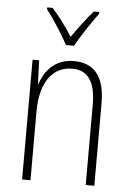

<svg xmlns="http://www.w3.org/2000/svg" viewBox="-54 -898 575 845"><g transform="rotate(5 233.5 -475.0)"><path d="M217 -699H252C277 -744 319 -807 350 -849V-857H326C291 -816 263 -779 234 -737C208 -778 173 -825 144 -857H120V-849C148 -813 192 -746 217 -699ZM258 -632C175 -632 130 -577 111 -518H109L105 -622H76V-93H113V-395C113 -532 171 -598 254 -598C319 -598 357 -554 357 -449V-93H395V-458C395 -578 346 -632 258 -632Z"/></g></svg>

Font: Noto Sans Telugu UI Condensed ExtraLight
Style: Regular
Weight: 200
Width: 3
Designer: Jelle Bosma - Monotype Design Team
Foundry: Monotype Imaging Inc.
Version: Version 2.005